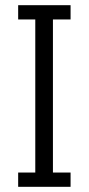

<svg xmlns="http://www.w3.org/2000/svg" viewBox="-20 -720 342 740"><path d="M50 -645V-700H252V-645H184V-55H252V0H50V-55H116V-645Z"/></svg>

Font: Antic Slab
Style: Regular
Weight: 400
Designer: Santiago Orozco
Foundry: Santiago Orozco
Version: Version 001.001